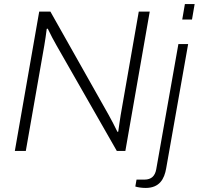

<svg xmlns="http://www.w3.org/2000/svg" viewBox="-20 -743 978 945"><path d="M877 -647H925L938 -723H890ZM53 0H107L198 -519C202 -543 207 -575 210 -601L215 -602C226 -578 249 -535 259 -518L555 0H597L717 -686H663L574 -177C568 -143 566 -119 562 -95L558 -94C547 -118 526 -157 515 -177L228 -686H173ZM697 182C765 182 789 138 798 85L906 -526H858L749 90C743 124 724 141 691 141H652L646 175C658 179 678 182 697 182Z"/></svg>

Font: Archivo Thin
Style: Italic
Weight: 100
Italic angle: -10°
Designer: Hector Gatti
Foundry: Omnibus-Type
Version: Version 2.001